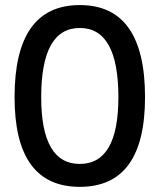

<svg xmlns="http://www.w3.org/2000/svg" viewBox="-20 -723 626 753"><path d="M293 9.8Q37.1 9.8 37.1 -341.8Q37.1 -703.1 293 -703.1Q548.8 -703.1 548.8 -341.8Q548.8 9.8 293 9.8ZM293 -80.1Q444.3 -80.1 444.3 -341.8Q444.3 -613.3 293 -613.3Q141.6 -613.3 141.6 -341.8Q141.6 -80.1 293 -80.1Z"/></svg>

Font: Cascadia Mono PL
Style: Regular
Weight: 400
Monospace: yes
Designer: Aaron Bell
Foundry: Saja Typeworks
Version: Version 2404.023; ttfautohint (v1.8.4)